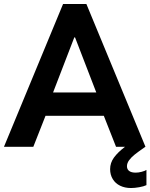

<svg xmlns="http://www.w3.org/2000/svg" viewBox="-21 -740 758 968"><path d="M296.9 -719.7H414.6L712.4 0H711.9L703.6 5.9Q674.8 25.9 658 39.3Q641.1 52.7 630.1 67.6Q619.1 82.5 619.1 98.1Q619.1 113.8 630.4 122.1Q641.6 130.4 663.1 130.4Q677.2 130.4 693.1 126.2Q709 122.1 717.3 116.7V193.4Q704.1 199.7 680.9 203.9Q657.7 208 639.6 208Q608.4 208 584.5 196.3Q560.5 184.6 547.4 162.8Q534.2 141.1 534.2 112.8Q534.2 81.1 553.5 54.4Q572.8 27.8 609.4 0H564L502.4 -156.2H208.5L147 0H-1ZM464.4 -273.9 357.4 -551.3H353.5L246.6 -273.9Z"/></svg>

Font: Reddit Sans
Style: Bold
Weight: 700
Designer: Stephen Hutchings
Foundry: Reddit
Version: Version 1.013